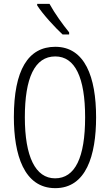

<svg xmlns="http://www.w3.org/2000/svg" viewBox="-20 -967 571 997"><path d="M237 -947H173V-939C203 -892 266 -824 305 -788H339V-799C305 -841 265 -896 237 -947ZM479 -358C479 -567 421 -724 267 -724C126 -724 52 -603 52 -359C52 -165 104 10 267 10C427 10 479 -159 479 -358ZM109 -358C109 -562 160 -674 267 -674C370 -674 422 -564 422 -358C422 -149 370 -41 266 -41C164 -41 109 -154 109 -358Z"/></svg>

Font: Noto Sans Armenian ExtraCondensed Light
Style: Regular
Weight: 300
Width: 2
Designer: Monotype Design Team
Foundry: Monotype Imaging Inc.
Version: Version 2.008